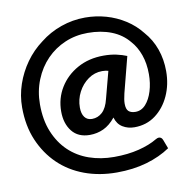

<svg xmlns="http://www.w3.org/2000/svg" viewBox="-88 -778 979 986"><g transform="rotate(-10 402.0 -285.0)"><path d="M443 121Q352 121 275 92.5Q198 64 142 10Q86 -44 53.5 -120Q21 -196 21 -292Q21 -354 41 -412.5Q61 -471 97 -521.5Q133 -572 183 -609Q232 -648 293 -669.5Q354 -691 419 -691Q475 -691 528 -676Q581 -661 627 -631.5Q673 -602 706 -560Q744 -517 763 -463Q782 -409 782 -348Q782 -278 755.5 -220Q729 -162 682 -127Q635 -92 572 -92Q538 -92 511 -108.5Q484 -125 474 -160Q445 -124 411.5 -108.5Q378 -93 340 -93Q279 -93 247 -133.5Q215 -174 215 -237Q215 -305 249 -360.5Q283 -416 342.5 -449Q402 -482 479 -482Q515 -482 545 -475.5Q575 -469 599 -459L551 -273Q547 -257 545 -243.5Q543 -230 543 -220Q543 -191 555.5 -180Q568 -169 591 -169Q622 -169 644.5 -194Q667 -219 679.5 -260Q692 -301 692 -348Q692 -404 676 -449Q660 -494 632 -525Q597 -568 542.5 -589.5Q488 -611 419 -611Q355 -611 300 -587.5Q245 -564 204 -522Q162 -479 138 -419.5Q114 -360 114 -292Q114 -210 139.5 -148Q165 -86 209 -44Q253 -2 313 19Q373 40 443 40Q515 40 572.5 25.5Q630 11 668 -12Q678 -18 685 -18Q700 -18 706 -1L723 44Q670 80 599.5 100.5Q529 121 443 121ZM365 -172Q396 -172 419 -193.5Q442 -215 453 -261L490 -401Q482 -403 474 -404Q466 -405 458 -405Q418 -405 385 -381.5Q352 -358 332.5 -320.5Q313 -283 313 -240Q313 -208 326.5 -190Q340 -172 365 -172Z"/></g></svg>

Font: Aleo
Style: Bold
Weight: 700
Designer: Alessio Laiso
Foundry: Alessio Laiso
Version: Version 2.001;gftools[0.9.29]